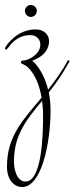

<svg xmlns="http://www.w3.org/2000/svg" viewBox="-20 -350 300 771"><path d="M109 -106C109 -106 177 -126 177 -185C177 -213 154 -232 122 -232C46 -232 0 -162 0 -156C0 -154 1 -151 5 -151C13 -151 35 -209 102 -209C125 -209 142 -193 142 -171C142 -131 93 -107 73 -107C66 -107 64 -103 64 -100C64 -94 69 -94 75 -91C95 -84 133 -42 147 42C73 131 8 196 8 319C8 373 37 401 69 401C147 401 183 224 183 93C183 66 180 42 176 21C204 -14 233 -55 260 -105L253 -109C228 -62 200 -24 173 10C155 -66 115 -103 109 -106ZM153 114C153 196 148 379 82 379C49 379 36 333 36 299C36 191 87 130 149 55C151 73 153 92 153 114ZM80 -306C80 -293 91 -282 104 -282C117 -282 128 -293 128 -306C128 -319 117 -330 104 -330C91 -330 80 -319 80 -306Z"/></svg>

Font: Stalemate
Style: Regular
Weight: 400
Designer: Astigmatic (AOETI)
Foundry: Astigmatic (AOETI)
Version: Version 001.000